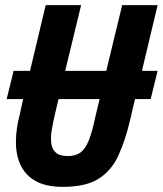

<svg xmlns="http://www.w3.org/2000/svg" viewBox="-20 -713 634 748"><path d="M225 15Q157 15 116.5 -9Q76 -33 58.5 -73.5Q41 -114 42 -164.5Q43 -215 57 -267L70 -327H6L33 -437H97L158 -693H296L234 -437H394L456 -693H594L533 -437H594L567 -327H506L487 -246Q468 -165 441 -106.5Q414 -48 364 -16.5Q314 15 225 15ZM244 -105Q274 -105 293 -118.5Q312 -132 325.5 -165Q339 -198 351 -256L368 -327H208L194 -268Q187 -238 182 -209Q177 -180 179.5 -156.5Q182 -133 197 -119Q212 -105 244 -105Z"/></svg>

Font: Ubuntu Sans Mono
Style: Italic
Weight: 400
Italic angle: -13.5°
Monospace: yes
Designer: Dalton Maag Ltd
Foundry: Dalton Maag Ltd
Version: Version 1.006